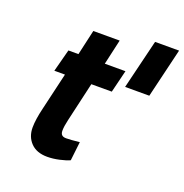

<svg xmlns="http://www.w3.org/2000/svg" viewBox="-125 -793 881 917"><g transform="rotate(20 315.5 -334.0)"><path d="M509 -680H631L571 -429H448ZM99 -96Q99 -136 114 -198L158 -386H104L134 -500H185L214 -628H348L319 -500H424L396 -386H292L246 -186Q238 -152 238 -130Q238 -116 245 -109Q252 -102 267 -102Q290 -102 335 -107L324 -11Q304 -2 272.5 5Q241 12 212 12Q158 12 128.5 -18.5Q99 -49 99 -96Z"/></g></svg>

Font: Cairo
Style: Bold Italic
Weight: 700
Italic angle: -13°
Designer: Mohamed Gaber, Accademia di Belle Arti di Urbino and others
Foundry: Kief Type Foundry, Accademia di Belle Arti di Urbino and others
Version: Version 3.011